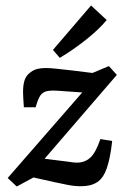

<svg xmlns="http://www.w3.org/2000/svg" viewBox="-20 -672 469 700"><path d="M41 8 8 -23 307 -366 308 -333 193 -341Q166 -343 150.5 -339.5Q135 -336 126.5 -323Q118 -310 110 -281H67Q66 -298 65 -312Q64 -326 64 -336Q64 -363 70 -380.5Q76 -398 92 -409Q104 -418 117.5 -421Q131 -424 147 -424Q164 -424 190 -421Q216 -418 244 -415L317 -406L377 -431L406 -399L113 -59V-97L232 -82Q238 -81 245.5 -80Q253 -79 260 -79Q289 -79 309 -97Q329 -115 346 -165L389 -158Q382 -95 369.5 -59Q357 -23 334.5 -8Q312 7 275 7Q251 7 226.5 2Q202 -3 178 -8L102 -25ZM173 -490 312 -652 369 -599Q341 -565 294.5 -528Q248 -491 198 -461Z"/></svg>

Font: Rasa Medium
Style: Italic
Weight: 500
Italic angle: -7.10001°
Designer: Anna Giedrys (Yrsa+Rasa design), David Brezina (Yrsa art-direction, Rasa art-direction, design)
Foundry: Rosetta Type Foundry
Version: Version 2.004